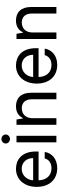

<svg xmlns="http://www.w3.org/2000/svg" viewBox="891 -1682 803 2625"><g transform="rotate(-90 1292.5 -369.5)"><path d="M305.8 11.4C432.5 11.4 513.1 -62.5 527.7 -159.8H438.9C423.7 -101.6 374.6 -67.1 305.8 -67.1C209.5 -67.1 143.5 -129.6 139.6 -243.6H533.7V-279.5C533.7 -481.2 413.7 -552.6 297.2 -552.6C148.4 -552.6 50.1 -436.4 50.1 -268.5C50.1 -100.5 147 11.4 305.8 11.4ZM139.9 -317.8C144.9 -400.6 204.2 -474.1 297.6 -474.1C386.4 -474.1 443.5 -407.7 443.5 -317.8Z M659.1 0H748.6V-545.5H659.1ZM643.1 -693.2C643.1 -660.9 670.8 -634.6 704.5 -634.6C738.3 -634.6 766 -660.9 766 -693.2C766 -725.1 738.3 -751.4 704.5 -751.4C670.8 -751.4 643.1 -725.1 643.1 -693.2Z M988.6 -327.1C988.6 -420.1 1046.2 -473 1125 -473C1201.3 -473 1247.5 -423.3 1247.5 -339.1V0H1337V-346.6C1337 -484.7 1262.8 -552.6 1152 -552.6C1069.6 -552.6 1018.1 -515.3 992.5 -459.2H985.4L970.9 -545.5H899.1V0H988.6Z M1718 11.4C1844.8 11.4 1925.4 -62.5 1940 -159.8H1851.2C1835.9 -101.6 1786.9 -67.1 1718 -67.1C1621.8 -67.1 1555.8 -129.6 1551.8 -243.6H1946V-279.5C1946 -481.2 1826 -552.6 1709.5 -552.6C1560.7 -552.6 1462.4 -436.4 1462.4 -268.5C1462.4 -100.5 1559.3 11.4 1718 11.4ZM1552.2 -317.8C1557.2 -400.6 1616.5 -474.1 1709.9 -474.1C1798.7 -474.1 1855.8 -407.7 1855.8 -317.8Z M2160.9 -327.1C2160.9 -420.1 2218.4 -473 2297.2 -473C2373.6 -473 2419.7 -423.3 2419.7 -339.1V0H2509.2V-346.6C2509.2 -484.7 2435 -552.6 2324.2 -552.6C2241.8 -552.6 2190.3 -515.3 2164.8 -459.2H2157.7L2143.1 -545.5H2071.4V0H2160.9Z"/></g></svg>

Font: GiG Sans Text
Style: Regular
Weight: 400
Designer: Andreas Faust
Version: Version 1.100;FEAKit 1.0